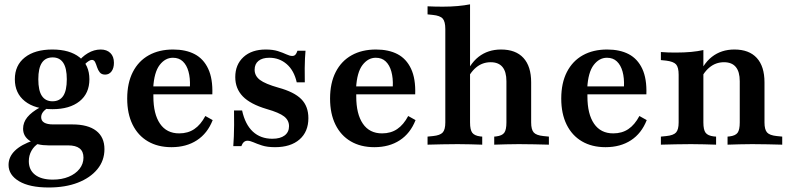

<svg xmlns="http://www.w3.org/2000/svg" viewBox="-20 -651 3564 864"><path d="M199.2 192.7Q112.9 192.7 65.7 164.5Q18.5 136.3 18.5 91.1Q18.5 54.8 47.2 27Q75.8 -0.8 131.5 -19.4L154.8 -6.5Q133.9 5.6 121.8 27Q109.7 48.4 109.7 74.2Q109.7 113.7 137.9 135.5Q166.1 157.3 217.7 157.3Q258.1 157.3 289.1 144.4Q320.2 131.5 337.9 108.9Q355.6 86.3 355.6 58.1Q355.6 30.6 338.3 16.9Q321 3.2 286.3 3.2H198.4Q146 3.2 114.9 -16.9Q83.9 -37.1 83.9 -71.8Q83.9 -100 102.8 -123.4Q121.8 -146.8 161.3 -168.5L192.7 -164.5Q178.2 -154 171.8 -144.4Q165.3 -134.7 165.3 -123.4Q165.3 -107.3 179 -99.2Q192.7 -91.1 219.4 -91.1H305.6Q375.8 -91.1 412.9 -62.5Q450 -33.9 450 20.2Q450 71.8 418.1 110.5Q386.3 149.2 330.2 171Q274.2 192.7 199.2 192.7ZM216.1 -159.7Q137.1 -159.7 91.9 -195.6Q46.8 -231.5 46.8 -294.4Q46.8 -357.3 91.9 -392.7Q137.1 -428.2 215.3 -428.2Q293.5 -428.2 337.9 -393.1Q382.3 -358.1 382.3 -294.4Q382.3 -230.6 337.9 -195.2Q293.5 -159.7 216.1 -159.7ZM216.1 -195.2Q248.4 -195.2 264.5 -219.4Q280.6 -243.5 280.6 -294.4Q280.6 -344.4 264.5 -368.5Q248.4 -392.7 216.9 -392.7Q184.7 -392.7 168.5 -368.5Q152.4 -344.4 152.4 -294.4Q152.4 -243.5 168.5 -219.4Q184.7 -195.2 216.1 -195.2ZM453.2 -315.3Q437.1 -315.3 429 -325.4Q421 -335.5 416.9 -348.4Q412.9 -361.3 408.1 -371.4Q403.2 -381.5 393.5 -381.5Q387.9 -381.5 379.8 -376.6Q371.8 -371.8 362.9 -362.9Q354 -354 346 -340.3L329.8 -369.4Q347.6 -395.2 375.4 -411.7Q403.2 -428.2 433.1 -428.2Q460.5 -428.2 476.6 -412.5Q492.7 -396.8 492.7 -368.5Q492.7 -344.4 481.9 -329.8Q471 -315.3 453.2 -315.3Z M751.6 11.3Q690.3 11.3 645.6 -14.9Q600.8 -41.1 576.6 -90.3Q552.4 -139.5 552.4 -207.3Q552.4 -277.4 577.8 -327Q603.2 -376.6 649.6 -402.4Q696 -428.2 758.9 -428.2Q816.1 -428.2 856 -407.3Q896 -386.3 916.9 -341.5Q937.9 -296.8 935.5 -226.6H632.3L630.6 -262.1H834.7Q836.3 -300 828.2 -329Q820.2 -358.1 802.8 -374.6Q785.5 -391.1 758.1 -391.1Q723.4 -391.1 698.4 -358.5Q673.4 -325.8 669.4 -254.8L671 -251.6Q670.2 -244.4 670.2 -236.3Q670.2 -228.2 670.2 -216.9Q670.2 -137.9 700 -94.4Q729.8 -50.8 786.3 -50.8Q825.8 -50.8 854.4 -70.2Q883.1 -89.5 904 -129L937.1 -110.5Q913.7 -50.8 866.1 -19.8Q818.5 11.3 751.6 11.3Z M1217.7 11.3Q1182.3 11.3 1158.9 3.6Q1135.5 -4 1120.2 -10.9Q1104.8 -17.7 1093.5 -17.7Q1075 -17.7 1066.1 6.5H1029.8Q1031.5 -14.5 1032.3 -37.1Q1033.1 -59.7 1033.5 -88.3Q1033.9 -116.9 1033.1 -154H1069.4Q1083.1 -91.1 1117.7 -58.9Q1152.4 -26.6 1205.6 -26.6Q1241.1 -26.6 1260.9 -41.5Q1280.6 -56.5 1280.6 -83.1Q1280.6 -109.7 1258.5 -127Q1236.3 -144.4 1179.8 -160.5Q1106.5 -182.3 1072.6 -217.3Q1038.7 -252.4 1038.7 -304Q1038.7 -360.5 1075.8 -394.4Q1112.9 -428.2 1175.8 -428.2Q1208.1 -428.2 1230.6 -421Q1253.2 -413.7 1268.5 -406.5Q1283.9 -399.2 1295.2 -399.2Q1304 -399.2 1309.3 -404.8Q1314.5 -410.5 1318.5 -422.6H1354.8Q1353.2 -406.5 1352.4 -387.9Q1351.6 -369.4 1351.2 -344Q1350.8 -318.5 1351.6 -280.6H1315.3Q1303.2 -333.9 1270.2 -362.5Q1237.1 -391.1 1191.9 -391.1Q1160.5 -391.1 1143.1 -377Q1125.8 -362.9 1125.8 -337.1Q1125.8 -309.7 1149.6 -291.5Q1173.4 -273.4 1233.1 -256.5Q1304 -237.1 1335.9 -204.8Q1367.7 -172.6 1367.7 -119.4Q1367.7 -58.1 1327.8 -23.4Q1287.9 11.3 1217.7 11.3Z M1664.5 11.3Q1603.2 11.3 1558.5 -14.9Q1513.7 -41.1 1489.5 -90.3Q1465.3 -139.5 1465.3 -207.3Q1465.3 -277.4 1490.7 -327Q1516.1 -376.6 1562.5 -402.4Q1608.9 -428.2 1671.8 -428.2Q1729 -428.2 1769 -407.3Q1808.9 -386.3 1829.8 -341.5Q1850.8 -296.8 1848.4 -226.6H1545.2L1543.5 -262.1H1747.6Q1749.2 -300 1741.1 -329Q1733.1 -358.1 1715.7 -374.6Q1698.4 -391.1 1671 -391.1Q1636.3 -391.1 1611.3 -358.5Q1586.3 -325.8 1582.3 -254.8L1583.9 -251.6Q1583.1 -244.4 1583.1 -236.3Q1583.1 -228.2 1583.1 -216.9Q1583.1 -137.9 1612.9 -94.4Q1642.7 -50.8 1699.2 -50.8Q1738.7 -50.8 1767.3 -70.2Q1796 -89.5 1816.9 -129L1850 -110.5Q1826.6 -50.8 1779 -19.8Q1731.5 11.3 1664.5 11.3Z M2039.5 -2.4Q2001.6 -2.4 1970.2 -1.6Q1938.7 -0.8 1904 0V-36.3L1928.2 -38.7Q1960.5 -41.9 1972.2 -54.8Q1983.9 -67.7 1983.9 -100V-208.1H2095.2V-100Q2095.2 -66.9 2105.2 -53.6Q2115.3 -40.3 2141.1 -37.1L2150 -36.3V0Q2121.8 -0.8 2096.4 -1.6Q2071 -2.4 2039.5 -2.4ZM2258.9 -208.1V-285.5Q2258.9 -328.2 2241.1 -349.6Q2223.4 -371 2187.9 -371Q2150.8 -371 2122.2 -347.2Q2093.5 -323.4 2071.8 -272.6L2063.7 -288.7Q2091.1 -362.1 2133.5 -395.2Q2175.8 -428.2 2234.7 -428.2Q2300.8 -428.2 2335.5 -390.3Q2370.2 -352.4 2370.2 -280.6V-208.1ZM2314.5 -2.4Q2283.9 -2.4 2258.1 -1.6Q2232.3 -0.8 2204 0V-36.3L2212.9 -37.1Q2239.5 -40.3 2249.2 -53.6Q2258.9 -66.9 2258.9 -100V-208.1H2370.2V-100Q2370.2 -67.7 2381.9 -54.8Q2393.5 -41.9 2425.8 -38.7L2450 -36.3V0Q2415.3 -0.8 2384.3 -1.6Q2353.2 -2.4 2314.5 -2.4ZM1983.9 -208.1V-520.2Q1983.9 -554 1972.2 -567.3Q1960.5 -580.6 1927.4 -583.9L1904 -586.3V-622.6Q1921.8 -621.8 1937.5 -621.4Q1953.2 -621 1972.6 -621Q2008.9 -621 2039.5 -623.8Q2070.2 -626.6 2095.2 -631.5V-622.6V-208.1Z M2704.8 11.3Q2643.5 11.3 2598.8 -14.9Q2554 -41.1 2529.8 -90.3Q2505.6 -139.5 2505.6 -207.3Q2505.6 -277.4 2531 -327Q2556.5 -376.6 2602.8 -402.4Q2649.2 -428.2 2712.1 -428.2Q2769.4 -428.2 2809.3 -407.3Q2849.2 -386.3 2870.2 -341.5Q2891.1 -296.8 2888.7 -226.6H2585.5L2583.9 -262.1H2787.9Q2789.5 -300 2781.5 -329Q2773.4 -358.1 2756 -374.6Q2738.7 -391.1 2711.3 -391.1Q2676.6 -391.1 2651.6 -358.5Q2626.6 -325.8 2622.6 -254.8L2624.2 -251.6Q2623.4 -244.4 2623.4 -236.3Q2623.4 -228.2 2623.4 -216.9Q2623.4 -137.9 2653.2 -94.4Q2683.1 -50.8 2739.5 -50.8Q2779 -50.8 2807.7 -70.2Q2836.3 -89.5 2857.3 -129L2890.3 -110.5Q2866.9 -50.8 2819.4 -19.8Q2771.8 11.3 2704.8 11.3Z M3089.5 -2.4Q3051.6 -2.4 3020.2 -1.6Q2988.7 -0.8 2954 0V-36.3L2978.2 -38.7Q3010.5 -41.9 3022.2 -54.8Q3033.9 -67.7 3033.9 -100V-208.1H3145.2V-100Q3145.2 -66.9 3155.2 -53.6Q3165.3 -40.3 3191.9 -37.1L3202.4 -36.3V0Q3173.4 -0.8 3147.2 -1.6Q3121 -2.4 3089.5 -2.4ZM3033.9 -208.1V-314.5Q3033.9 -348.4 3022.2 -361.3Q3010.5 -374.2 2977.4 -378.2L2954 -380.6V-416.9Q2971.8 -415.3 2987.5 -414.9Q3003.2 -414.5 3022.6 -414.5Q3058.9 -414.5 3089.5 -417.3Q3120.2 -420.2 3145.2 -425.8V-416.9V-208.1ZM3308.9 -208.1V-285.5Q3308.9 -328.2 3291.1 -349.6Q3273.4 -371 3237.9 -371Q3200.8 -371 3172.2 -347.2Q3143.5 -323.4 3121.8 -272.6L3113.7 -288.7Q3141.1 -362.1 3183.5 -395.2Q3225.8 -428.2 3284.7 -428.2Q3350.8 -428.2 3385.5 -390.3Q3420.2 -352.4 3420.2 -280.6V-208.1ZM3364.5 -2.4Q3333.9 -2.4 3308.1 -1.6Q3282.3 -0.8 3254 0V-36.3L3262.9 -37.1Q3289.5 -40.3 3299.2 -53.6Q3308.9 -66.9 3308.9 -100V-208.1H3420.2V-100Q3420.2 -67.7 3431.9 -54.8Q3443.5 -41.9 3475.8 -38.7L3500 -36.3V0Q3465.3 -0.8 3434.3 -1.6Q3403.2 -2.4 3364.5 -2.4Z"/></svg>

Font: Playfair 9pt
Style: Bold
Weight: 700
Designer: Claus Eggers Sørensen
Foundry: Claus Eggers Sørensen
Version: Version 2.203